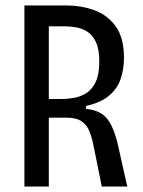

<svg xmlns="http://www.w3.org/2000/svg" viewBox="-20 -680 521 700"><path d="M69 0V-660H225Q276 -660 323.5 -643Q371 -626 401.5 -584.5Q432 -543 432 -469Q432 -428 420 -392.5Q408 -357 378 -331.5Q348 -306 294 -294V-283Q346 -278 371 -246.5Q396 -215 411 -147L444 0H351L322 -144Q316 -175 307 -199Q298 -223 278.5 -237Q259 -251 223 -251H158V0ZM158 -319H203Q225 -319 249 -323Q273 -327 294.5 -340.5Q316 -354 329 -381.5Q342 -409 342 -456Q342 -500 330 -526Q318 -552 298.5 -564.5Q279 -577 256.5 -580.5Q234 -584 214 -584H158Z"/></svg>

Font: Bricolage Grotesque 10pt Condensed
Style: Regular
Weight: 400
Width: 3
Designer: Mathieu Triay
Foundry: Atelier Triay
Version: Version 1.000; ttfautohint (v1.8.4.7-5d5b);gftools[0.9.29]